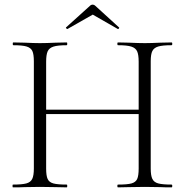

<svg xmlns="http://www.w3.org/2000/svg" viewBox="-20 -808 798 828"><path d="M489 -613Q486 -613 486 -619Q486 -625 489 -625L536 -624Q578 -622 605 -622Q630 -622 672 -624L720 -625Q723 -625 723 -619Q723 -613 720 -613Q681 -613 662.5 -607.5Q644 -602 637 -588Q630 -574 630 -544V-81Q630 -51 637 -36.5Q644 -22 662.5 -17Q681 -12 720 -12Q723 -12 723 -6Q723 0 720 0Q689 0 672 -1L605 -2L536 -1Q519 0 489 0Q486 0 486 -6Q486 -12 489 -12Q529 -12 547 -17Q565 -22 571.5 -36Q578 -50 578 -81V-542Q578 -572 571.5 -586.5Q565 -601 546.5 -607Q528 -613 489 -613ZM150 -335H600V-316H150ZM37 -613Q35 -613 35 -619Q35 -625 37 -625L86 -624Q128 -622 152 -622Q179 -622 221 -624L268 -625Q270 -625 270 -619Q270 -613 268 -613Q229 -613 210.5 -607Q192 -601 185.5 -586.5Q179 -572 179 -542V-81Q179 -50 185.5 -36Q192 -22 210 -17Q228 -12 268 -12Q270 -12 270 -6Q270 0 268 0Q238 0 220 -1L152 -2L86 -1Q68 0 36 0Q34 0 34 -6Q34 -12 36 -12Q75 -12 93.5 -17Q112 -22 119 -36.5Q126 -51 126 -81V-544Q126 -574 119.5 -588Q113 -602 94.5 -607.5Q76 -613 37 -613ZM380 -788Q386 -788 391 -783L493 -690Q494 -690 494 -688Q494 -686 491.5 -684Q489 -682 488 -683L380 -745L271 -683Q269 -682 266 -685.5Q263 -689 265 -690L368 -783Q373 -788 380 -788Z"/></svg>

Font: Cormorant Unicase Light
Style: Regular
Weight: 300
Designer: Christian Thalmann (Catharsis Fonts)
Foundry: Catharsis Fonts
Version: Version 4.000